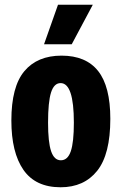

<svg xmlns="http://www.w3.org/2000/svg" viewBox="-20 -777 514 811"><path d="M236 14Q130 14 79 -59.5Q28 -133 28 -268Q28 -411 83 -476.5Q138 -542 240 -542Q343 -542 394.5 -477Q446 -412 446 -275Q446 -125 390.5 -55.5Q335 14 236 14ZM237 -100Q266 -100 279 -138Q292 -176 292 -259Q292 -426 236 -426Q208 -426 195.5 -386Q183 -346 183 -259Q183 -176 196 -138Q209 -100 237 -100ZM283 -590H166L225 -757H372Z"/></svg>

Font: Bricolage Grotesque 12pt Condensed ExtraBold
Style: Regular
Weight: 800
Width: 3
Designer: Mathieu Triay
Foundry: Atelier Triay
Version: Version 1.001; ttfautohint (v1.8.4.7-5d5b);gftools[0.9.33.de